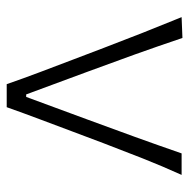

<svg xmlns="http://www.w3.org/2000/svg" viewBox="-16 -534 551 558"><g transform="rotate(90 259.0 -255.5)"><path d="M225.1 0Q208.5 -47.9 189.9 -97.2Q171.4 -146.5 153.8 -192.4L119.6 -282.2Q98.1 -338.4 75.7 -395.5Q53.2 -452.6 30.3 -508.3L90.8 -510.7Q114.3 -440.9 138.9 -372.1Q163.6 -303.2 189.5 -233.4L254.9 -56.6H262.2L327.6 -233.9Q353.5 -304.2 378.2 -372.3Q402.8 -440.4 426.3 -508.3H488.8Q463.4 -452.1 440.7 -394.8Q418 -337.4 396.5 -280.8L362.3 -189.9Q344.2 -141.6 326.7 -95Q309.1 -48.3 292 0Z"/></g></svg>

Font: Pinar DS1 Light
Style: Regular
Weight: 300
Designer: Amin Abedi
Version: Version 3.000